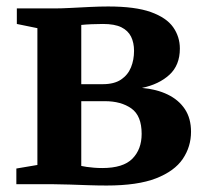

<svg xmlns="http://www.w3.org/2000/svg" viewBox="-20 -569 636 593"><path d="M309.5 4Q283 4 253 3Q223 2 195 1Q167 0 146.5 0H30.5V-48.5L95.5 -59.5V-482L32 -495V-543H150.5Q169.5 -543 198 -544.5Q226.5 -546 257.5 -547.5Q288.5 -549 314 -549Q397.5 -549 445.8 -531.8Q494 -514.5 514.8 -485Q535.5 -455.5 535.5 -419Q535.5 -367.5 503.2 -338Q471 -308.5 418.5 -297.5Q464 -293.5 498 -277Q532 -260.5 551 -232Q570 -203.5 570 -162Q570 -116 544.5 -78.2Q519 -40.5 462 -18.2Q405 4 309.5 4ZM296 -50Q360.5 -50 389 -79Q417.5 -108 417.5 -155.5Q417.5 -211.5 385.8 -234Q354 -256.5 304 -256.5H231V-56.5Q237.5 -55 247.8 -53.5Q258 -52 270.5 -51Q283 -50 296 -50ZM231 -309H297.5Q332.5 -309 353.8 -323.2Q375 -337.5 384.5 -360.8Q394 -384 394 -412Q394 -437 384.8 -455.8Q375.5 -474.5 354.8 -484.8Q334 -495 298 -495Q280 -495 263 -494.2Q246 -493.5 231 -492Z"/></svg>

Font: Merriweather 48pt
Style: Bold
Weight: 700
Version: Version 2.100